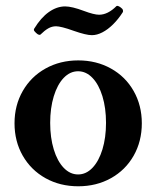

<svg xmlns="http://www.w3.org/2000/svg" viewBox="-20 -634 541 665"><path d="M30.3 -207Q30.3 -269 58.8 -318.8Q87.4 -368.7 137.7 -396.7Q188.1 -424.8 251 -424.8Q313.9 -424.8 364.2 -396.7Q414.6 -368.7 442.9 -318.8Q471.2 -269 471.2 -207Q471.2 -144.5 442.9 -94.7Q414.6 -44.9 364.2 -16.8Q313.9 11.2 251 11.2Q188.1 11.2 137.7 -16.8Q87.4 -44.9 58.8 -94.7Q30.3 -144.5 30.3 -207ZM347.2 -208.6Q347.2 -259.8 334.8 -300.5Q322.3 -341.2 300.3 -364.2Q278.3 -387.2 250.5 -387.2Q222.7 -387.2 200.6 -364.2Q178.6 -341.1 166.2 -300.4Q153.8 -259.6 153.8 -208.4Q153.8 -157.2 166.2 -116.5Q178.6 -75.8 200.6 -52.8Q222.6 -29.8 250.5 -29.8Q278.3 -29.8 300.3 -52.8Q322.3 -75.9 334.8 -116.6Q347.2 -157.3 347.2 -208.6ZM236.3 -526.9Q213.4 -535.2 197.8 -539.1Q182.1 -543 174.3 -543Q159.7 -543 147 -535.6Q134.3 -528.3 120.1 -514.2Q118.7 -512.7 114.5 -513.7Q110.4 -514.6 105 -520L103 -522Q98.6 -526.4 97.7 -528.6Q96.7 -530.8 98.1 -534.2Q121.6 -572.8 149.2 -592.3Q176.8 -611.8 205.6 -611.8Q229 -611.8 270.5 -596.2Q305.7 -583 323.2 -583Q353.5 -583 383.3 -612.8Q384.8 -614.3 388.7 -613.3Q392.6 -612.3 398.4 -607.9Q404.8 -603.5 405.8 -598.6Q406.7 -593.8 405.3 -591.8Q390.1 -567.9 371.8 -549.8Q353.5 -531.7 334.7 -522Q315.9 -512.2 298.3 -512.2Q278.3 -512.2 236.3 -526.9Z"/></svg>

Font: Junicode Two Beta VF
Style: Regular
Weight: 400
Designer: Peter S. Baker
Foundry: Briery Creek Software
Version: Version 1.031 beta; ttfautohint (v1.8.1.43-b0c9)